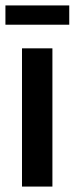

<svg xmlns="http://www.w3.org/2000/svg" viewBox="-40 -687 275 707"><path d="M41 0V-509H153V0ZM-20 -596V-667H215V-596Z"/></svg>

Font: Special Gothic Condensed One
Style: Regular
Weight: 400
Designer: Alistair McCready
Foundry: Monolith
Version: Version 1.010; ttfautohint (v1.8.4.7-5d5b)